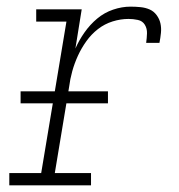

<svg xmlns="http://www.w3.org/2000/svg" viewBox="-20 -558 540 578"><path d="M8 0V-37H104L180 -493H89V-530H226L207 -412Q218 -437 234.5 -460.5Q251 -484 272.5 -502Q294 -520 320.5 -529Q347 -538 373 -538Q388 -538 403 -536.5Q418 -535 430.5 -529.5Q443 -524 451.5 -512.5Q460 -501 463 -487.5Q466 -474 464.5 -459Q463 -444 460 -429H420Q422 -443 422.5 -457.5Q423 -472 416 -483.5Q409 -495 395 -498Q381 -501 367 -501Q343 -501 319 -493.5Q295 -486 275 -470.5Q255 -455 240 -434Q225 -413 214.5 -390Q204 -367 197.5 -343.5Q191 -320 188 -296L145 -37H254V0ZM42 -247V-283H305V-247Z"/></svg>

Font: Iosevka Slab XLtObl
Style: Regular
Weight: 200
Italic angle: -9°
Monospace: yes
Designer: Belleve Invis
Foundry: Belleve Invis
Version: Version 11.1.1; ttfautohint (v1.8.3)